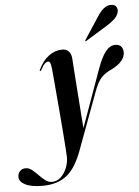

<svg xmlns="http://www.w3.org/2000/svg" viewBox="-195 -702 720 996"><g transform="rotate(-5 165.0 -204.0)"><path d="M332 -335Q353 -392 375 -419.8Q397 -447.5 426.5 -447.5Q445 -447.5 455.2 -436Q465.5 -424.5 465.5 -406Q465.5 -380.5 447 -359.8Q428.5 -339 397 -323.5Q363.5 -309 342 -287Q320.5 -265 301.5 -211.5L194 78.5Q161.5 170 113 209Q64.5 248 -14 248Q-73 248 -104 232Q-135 216 -135 191Q-135 173 -123.5 161.2Q-112 149.5 -94 149.5Q-77 149.5 -61.2 162Q-45.5 174.5 -30 190.8Q-14.5 207 1.8 219.5Q18 232 36.5 232Q63 232 82.8 213.2Q102.5 194.5 113.5 166.8Q124.5 139 124.5 112Q124.5 102 122.2 68Q120 34 116.2 -14.2Q112.5 -62.5 108 -115.8Q103.5 -169 99.2 -218.5Q95 -268 91.8 -304.8Q88.5 -341.5 87 -356Q85 -375.5 81.2 -383.5Q77.5 -391.5 70 -391.5Q61.5 -391.5 52.2 -382.2Q43 -373 32 -351.5Q28.5 -345.5 25.5 -346Q21 -347 24.5 -353Q46 -398.5 78.5 -422.8Q111 -447 147.5 -447Q193 -447 197 -395Q198 -377.5 201 -334Q204 -290.5 208 -235.2Q212 -180 216 -125.5Q220 -71 223 -31.5ZM347.5 -599.5Q364.5 -626.5 382.2 -641.2Q400 -656 419.5 -656Q441.5 -656 448.8 -643Q456 -630 452.5 -616.5Q447 -595.5 430.2 -580Q413.5 -564.5 392.5 -552L277.5 -481Q273.5 -478.5 272 -480.5Q271 -482 273.5 -486.5Z"/></g></svg>

Font: Fraunces 144pt S000 SemiBold
Style: Italic
Weight: 600
Italic angle: -16°
Version: Version 1.000; ttfautohint (v1.8.3)